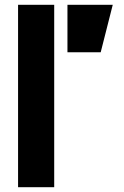

<svg xmlns="http://www.w3.org/2000/svg" viewBox="-20 -777 516 797"><path d="M55 0H205V-757H55ZM260 -560H398L448 -757H260Z"/></svg>

Font: Mluvka ExtraBold
Style: Regular
Weight: 800
Designer: Modified by Jiří Krblich, Original typeface by Gumpita Rahayu
Foundry: Gumpita Rahayu & Jiří Krblich
Version: Version 2.000;Glyphs 3.1.1 (3134)